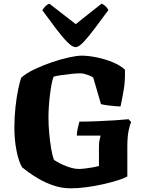

<svg xmlns="http://www.w3.org/2000/svg" viewBox="-20 -1022 810 1042"><path d="M365 0Q316 0 271.5 -15Q227 -30 191 -51Q155 -72 131 -90Q107 -108 100 -114Q81 -146 69.5 -205Q58 -264 58 -329Q58 -386 64 -441Q70 -496 79 -539Q88 -582 96 -601Q123 -625 167 -646Q211 -667 261 -684Q311 -701 354.5 -710.5Q398 -720 423 -720Q458 -720 503 -711Q548 -702 590 -685Q632 -668 658 -644Q660 -583 651 -531.5Q642 -480 634 -444Q600 -446 570.5 -449.5Q541 -453 528 -457L486 -601Q476 -608 463 -613Q450 -618 438 -621Q426 -624 416 -624Q396 -624 367 -621Q338 -618 311.5 -614Q285 -610 271 -606Q265 -592 260 -565.5Q255 -539 251 -506.5Q247 -474 245 -442Q243 -410 243 -384Q243 -345 247 -300Q251 -255 257.5 -216.5Q264 -178 272 -156Q274 -153 287.5 -145Q301 -137 322 -127.5Q343 -118 365.5 -111.5Q388 -105 408 -105Q420 -105 442 -107.5Q464 -110 485.5 -114Q507 -118 517 -121V-227Q517 -247 520.5 -263.5Q524 -280 526 -286H397Q397 -303 402 -326Q407 -349 411 -362Q454 -362 504.5 -364Q555 -366 602 -369Q649 -372 678 -375L692 -359Q685 -347 678 -313Q671 -279 671 -224V-64Q653 -54 618 -43Q583 -32 538.5 -22Q494 -12 448.5 -6Q403 0 365 0ZM390 -766Q373 -766 345.5 -793.5Q318 -821 283.5 -867Q249 -913 210 -966Q216 -978 226 -988Q236 -998 248 -1002L391 -891L531 -1002Q543 -998 553.5 -987.5Q564 -977 568 -967Q529 -914 494.5 -868Q460 -822 433.5 -794Q407 -766 390 -766Z"/></svg>

Font: Texturina 12pt Black
Style: Regular
Weight: 900
Designer: Guillermo Torres Carreño
Foundry: Omnibus-Type
Version: Version 1.002